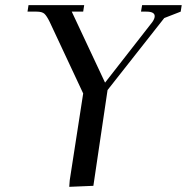

<svg xmlns="http://www.w3.org/2000/svg" viewBox="-20 -722 726 746"><path d="M86.9 -676.8 90.8 -702.1H307.1L303.2 -676.8H258.8L388.2 -400.9L571.8 -636.2Q581.1 -649.4 581.1 -659.2Q581.1 -676.8 548.8 -676.8H527.8L532.2 -702.1H686L682.1 -676.8L618.2 -651.9L397.9 -372.1L342.8 0L249 3.9L251 -22L303.2 -358.9L172.9 -637.2Q161.6 -660.2 152.6 -668.5Q143.6 -676.8 122.1 -676.8Z"/></svg>

Font: Dihjauti
Style: Bold Italic
Weight: 700
Italic angle: -9°
Designer: T. Christopher White
Version: Version 3.0.0